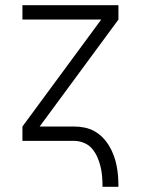

<svg xmlns="http://www.w3.org/2000/svg" viewBox="-20 -540 540 736"><path d="M373 176Q373 156 371.5 137Q370 118 365.5 99Q361 80 353 62Q345 44 332.5 29.5Q320 15 301.5 7.5Q283 0 264 0H66V-55L368 -465H66V-520H434V-465L132 -55H264Q284 -55 304 -51Q324 -47 342 -37Q360 -27 374 -12.5Q388 2 398.5 19.5Q409 37 416 56Q423 75 427 95Q431 115 432.5 135Q434 155 434 176Z"/></svg>

Font: Iosevka Fixed Light
Style: Regular
Weight: 300
Monospace: yes
Designer: Belleve Invis
Foundry: Belleve Invis
Version: Version 32.3.0